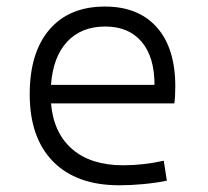

<svg xmlns="http://www.w3.org/2000/svg" viewBox="-20 -547 626 577"><path d="M338.4 9.8Q210 9.8 139.6 -61.5Q69.3 -132.8 69.3 -263.7Q69.3 -389.2 128.7 -458.3Q188 -527.3 295.4 -527.3Q396 -527.3 451.4 -464.8Q506.8 -402.3 506.8 -287.1Q506.8 -256.8 503.9 -236.3H133.3Q141.1 -147 197.3 -98.6Q253.4 -50.3 350.1 -50.3Q410.6 -50.3 472.2 -64L481.4 -3.9Q447.3 2.9 410.2 6.3Q373 9.8 338.4 9.8ZM133.3 -292H444.3Q444.3 -376 405.5 -421.6Q366.7 -467.3 296.4 -467.3Q224.1 -467.3 181.6 -421.4Q139.2 -375.5 133.3 -292Z"/></svg>

Font: CaskaydiaMono NF Light
Style: Regular
Weight: 300
Designer: Aaron Bell
Foundry: Saja Typeworks
Version: Version 2111.001; ttfautohint (v1.8.4);Nerd Fonts 3.1.1